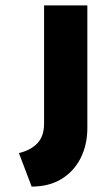

<svg xmlns="http://www.w3.org/2000/svg" viewBox="-20 -502 403 710"><path d="M97 188 50 64Q93 54 118 28Q143 2 143 -45V-482H303V-29Q303 33 278.5 82Q254 131 208 159.5Q162 188 97 188Z"/></svg>

Font: Braah One
Style: Regular
Weight: 400
Designer: Ashish Kumar
Foundry: Ashish Kumar
Version: Version 1.001; ttfautohint (v1.8.4.7-5d5b);gftools[0.9.29]